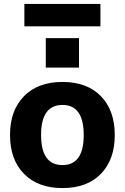

<svg xmlns="http://www.w3.org/2000/svg" viewBox="-20 -947 635 977"><path d="M213 -603V-753H382V-603ZM104 -813V-927H491V-813ZM102 -457.5Q173 -530 298 -530Q423 -530 493.5 -457.5Q564 -385 564 -260Q564 -135 493.5 -62.5Q423 10 298 10Q173 10 102 -62.5Q31 -135 31 -260Q31 -385 102 -457.5ZM298 -107Q406 -107 406 -260Q406 -413 298 -413Q189 -413 189 -260Q189 -107 298 -107Z"/></svg>

Font: Mplus 1p ExtraBold
Style: Regular
Weight: 800
Version: Version 1.061